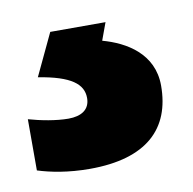

<svg xmlns="http://www.w3.org/2000/svg" viewBox="-42 -93 327 325"><g transform="rotate(-10 121.5 69.0)"><path d="M232 71C232 16 187 -10 147 -21L158 -51H63L29 21C85 30 105 46 105 70C105 90 90 99 68 99C47 99 21 94 0 88V176C22 183 52 189 89 189C187 189 232 145 232 71Z"/></g></svg>

Font: Noto Sans Tamil UI ExtraBold
Style: Regular
Weight: 800
Designer: Jelle Bosma - Monotype Design Team
Foundry: Monotype Imaging Inc.
Version: Version 2.004